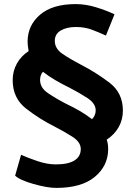

<svg xmlns="http://www.w3.org/2000/svg" viewBox="-20 -800 664 939"><path d="M448 -260Q448 -294 407.5 -320.5Q367 -347 318 -372Q285 -388 251.5 -407.5Q218 -427 190 -449Q183 -441 179.5 -431Q176 -421 176 -409Q176 -371 214 -345Q252 -319 304 -292Q338 -276 370 -257.5Q402 -239 430 -217Q438 -225 443 -236Q448 -247 448 -260ZM83 -43Q114 -29 162 -12.5Q210 4 253 4Q314 4 344.5 -15.5Q375 -35 375 -71Q375 -105 334.5 -131Q294 -157 245 -182Q173 -218 107.5 -269Q42 -320 42 -408Q42 -452 62.5 -489Q83 -526 120 -550Q118 -562 116.5 -574Q115 -586 115 -599Q116 -677 176.5 -728.5Q237 -780 350 -780Q399 -780 449.5 -764.5Q500 -749 540 -730L498 -626Q466 -641 430 -654.5Q394 -668 351 -668Q307 -668 277.5 -651Q248 -634 248 -600Q248 -562 286.5 -536Q325 -510 377 -483Q449 -446 515 -396Q581 -346 581 -259Q581 -215 560.5 -178.5Q540 -142 502 -117Q506 -105 507.5 -93.5Q509 -82 509 -69Q508 12 443 65.5Q378 119 255 119Q212 119 144.5 100Q77 81 54 59Z"/></svg>

Font: Palanquin Dark
Style: Regular
Weight: 400
Designer: Pria Ravichandran
Version: Version 1.000